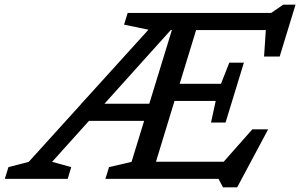

<svg xmlns="http://www.w3.org/2000/svg" viewBox="-94 -762 1278 818"><path d="M128 -72.5 209.5 -50 194.5 0H-73.5L-58 -50L28.5 -72.5L251 -318L251.5 -320H252.5L538.5 -635.5L434.5 -657L450 -707H1061.5L1112.5 -742H1165L1097.5 -521H1031L1038.5 -634H741.5L671.5 -405H847.5L883 -495H945L867 -240H805L825 -332H649.5L570.5 -73H859L981 -211H1048.5L916.5 36H856L837 0H355L370.5 -50L466.5 -72.5L520 -247H285ZM634 -634.5 351 -320H542L638.5 -634.5Z"/></svg>

Font: Newsreader 6pt
Style: Italic
Weight: 400
Italic angle: -17°
Designer: Hugues Gentile
Foundry: Production Type
Version: Version 1.003; ttfautohint (v1.8.3)